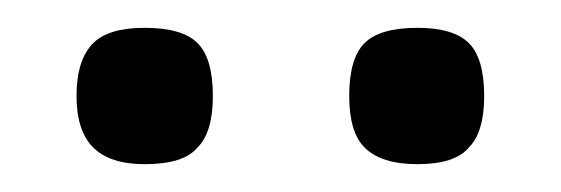

<svg xmlns="http://www.w3.org/2000/svg" viewBox="-20 -668 403 138"><path d="M35 -599Q35 -625 47 -637Q58 -648 84 -648Q111 -648 122 -637Q133 -626 133 -599Q133 -573 122 -562Q112 -550 84 -550Q59 -550 47 -562Q35 -574 35 -599ZM231 -599Q231 -626 242 -637Q253 -648 280 -648Q306 -648 317 -637Q328 -626 328 -599Q328 -573 317 -562Q307 -550 280 -550Q254 -550 242 -562Q231 -573 231 -599Z"/></svg>

Font: FoglihtenNo06
Style: Regular
Weight: 500
Designer: gluk (gluksza@wp.pl)
Foundry: gluk (gluksza@wp.pl)
Version: Version 0.76